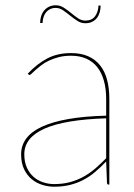

<svg xmlns="http://www.w3.org/2000/svg" viewBox="-20 -699 509 727"><path d="M392 0Q385 0 385 -8L382 -87.5Q361 -65.5 340 -47.8Q319 -30 295.5 -17.8Q272 -5.5 245 1.2Q218 8 185 8Q163 8 140.8 1.2Q118.5 -5.5 100.5 -20.2Q82.5 -35 71.2 -58.2Q60 -81.5 60 -115Q60 -148 79.2 -174.2Q98.5 -200.5 138.2 -219Q178 -237.5 238.5 -248.2Q299 -259 382 -261V-324Q382 -362.5 373.5 -393Q365 -423.5 348.5 -444.5Q332 -465.5 307 -476.8Q282 -488 249 -488Q223 -488 202 -482.5Q181 -477 164.5 -469Q148 -461 135.8 -451.5Q123.5 -442 114.5 -434Q105.5 -426 100 -420.5Q94.5 -415 92 -415Q90 -415 87 -418L85 -420Q121 -458 159.5 -478Q198 -498 249 -498Q286.5 -498 313.8 -486Q341 -474 359 -451.5Q377 -429 385.5 -396.8Q394 -364.5 394 -324V0ZM185 -2Q219.5 -2 247.5 -10Q275.5 -18 299 -31.5Q322.5 -45 342.8 -62.8Q363 -80.5 382 -100V-251Q224.5 -246 148.2 -211.8Q72 -177.5 72 -115Q72 -85.5 81.8 -64.2Q91.5 -43 107.2 -29.2Q123 -15.5 143.2 -8.8Q163.5 -2 185 -2ZM303 -621Q328 -621 340 -637.5Q352 -654 353 -678H361Q361 -664.5 357.5 -652.2Q354 -640 347 -631Q340 -622 329 -616.5Q318 -611 303 -611Q287 -611 273 -620Q259 -629 245.5 -640Q232 -651 218.8 -660Q205.5 -669 191 -669Q179 -669 169.8 -664.5Q160.5 -660 154.2 -652.2Q148 -644.5 144.8 -634Q141.5 -623.5 141 -612H132Q132 -625.5 135.8 -637.8Q139.5 -650 147 -659Q154.5 -668 165.5 -673.5Q176.5 -679 191 -679Q207.5 -679 221.5 -670Q235.5 -661 248.8 -650Q262 -639 275.2 -630Q288.5 -621 303 -621Z"/></svg>

Font: Lato TR Hairline
Style: Regular
Weight: 250
Designer: Lukasz Dziedzic
Foundry: Lukasz Dziedzic
Version: Version 1.104 2013